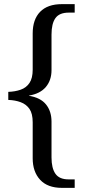

<svg xmlns="http://www.w3.org/2000/svg" viewBox="-20 -780 459 928"><path d="M279 128Q210 128 174 89Q138 50 138 -15V-189Q138 -231 122.5 -253.5Q107 -276 80 -286Q53 -296 20 -297V-336Q53 -337 80 -346.5Q107 -356 122.5 -379Q138 -402 138 -443V-618Q138 -686 174 -723Q210 -760 279 -760H341V-719H312Q267 -719 248 -692.5Q229 -666 229 -613V-441Q229 -392 201.5 -359.5Q174 -327 120 -318V-317Q176 -308 202.5 -275Q229 -242 229 -192V-19Q229 33 248 60Q267 87 311 87H341V128Z"/></svg>

Font: Noto Serif Khojki
Style: Regular
Weight: 400
Designer: Juan Bruce
Version: Version 2.002